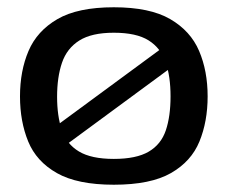

<svg xmlns="http://www.w3.org/2000/svg" viewBox="-20 -498 626 528"><path d="M293 10Q193 10 136.5 -22Q80 -54 57.5 -109Q35 -164 35 -233Q35 -303 58.5 -358Q82 -413 138 -445.5Q194 -478 293 -478Q392 -478 448 -445.5Q504 -413 527.5 -358Q551 -303 551 -233Q551 -164 528.5 -109Q506 -54 450 -22Q394 10 293 10ZM293 -61Q355 -61 389 -81Q423 -101 436 -139.5Q449 -178 449 -233Q449 -288 435.5 -327Q422 -366 388.5 -387Q355 -408 293 -408Q232 -408 198 -386.5Q164 -365 150.5 -325.5Q137 -286 137 -232Q137 -179 150 -140.5Q163 -102 197 -81.5Q231 -61 293 -61ZM101 -55V-127L487 -411V-339Z"/></svg>

Font: Red Rose
Style: Regular
Weight: 400
Designer: Jaikishan Patel
Version: Version 2.000; ttfautohint (v1.8.3)